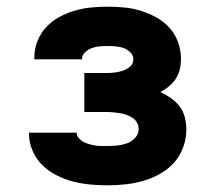

<svg xmlns="http://www.w3.org/2000/svg" viewBox="-20 -548 640 576"><path d="M303 8Q277 8 250.5 5.5Q224 3 199 -3.5Q174 -10 150 -22Q126 -34 107.5 -52Q89 -70 78 -95Q67 -120 67 -146V-150H210Q210 -141 216.5 -133.5Q223 -126 231 -122Q239 -118 248 -115.5Q257 -113 266 -111.5Q275 -110 284.5 -110Q294 -110 303 -110Q318 -110 332.5 -111.5Q347 -113 361 -118Q375 -123 385.5 -134.5Q396 -146 396 -161Q396 -171 391 -180Q386 -189 377.5 -194.5Q369 -200 359.5 -203.5Q350 -207 340 -208.5Q330 -210 320 -211Q310 -212 300 -212H233V-329H300Q312 -329 324.5 -330.5Q337 -332 349 -336Q361 -340 370.5 -348.5Q380 -357 380 -370Q380 -382 371 -391Q362 -400 350.5 -404Q339 -408 327 -409Q315 -410 303 -410Q291 -410 279 -409Q267 -408 256 -404Q245 -400 235.5 -391.5Q226 -383 226 -371V-370H83V-376Q83 -401 92.5 -425Q102 -449 119 -467Q136 -485 158 -497Q180 -509 204 -516Q228 -523 253 -525.5Q278 -528 303 -528Q328 -528 353.5 -525.5Q379 -523 403 -515.5Q427 -508 449.5 -495.5Q472 -483 489 -464Q506 -445 514.5 -420.5Q523 -396 523 -371Q523 -356 519.5 -340.5Q516 -325 507.5 -312Q499 -299 487 -289Q475 -279 461 -272Q478 -264 493 -253.5Q508 -243 519 -228.5Q530 -214 534.5 -196Q539 -178 539 -159Q539 -132 529.5 -106Q520 -80 502 -60Q484 -40 460 -26.5Q436 -13 410 -5.5Q384 2 357 5Q330 8 303 8Z"/></svg>

Font: Iosevka Heavy Extended
Style: Regular
Weight: 900
Width: 7
Monospace: yes
Designer: Belleve Invis
Foundry: Belleve Invis
Version: Version 32.5.0; ttfautohint (v1.8.4)